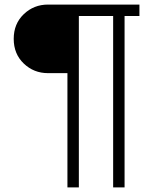

<svg xmlns="http://www.w3.org/2000/svg" viewBox="-20 -720 640 840"><path d="M275 100H325V-700H275ZM300 -650H590V-700H300ZM475 100H525V-700H475ZM190 -400H305L275 -650H445V-700H190Q128 -700 84 -658Q40 -616 40 -550Q40 -484 84 -442Q128 -400 190 -400Z"/></svg>

Font: Millimetre
Style: Light
Weight: 200
Designer: Jérémy Landes
Version: Version 1.0